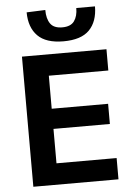

<svg xmlns="http://www.w3.org/2000/svg" viewBox="-62 -1002 720 1048"><g transform="rotate(-5 298.0 -478.0)"><path d="M77.5 0V-713H540.5V-596.5H214.5V-415.5H523.5V-305H214.5V-116.5H544V0ZM311 -776.5Q215.5 -776.5 170 -822.5Q124.5 -868.5 124 -951.5L226.5 -955.5Q226.5 -907.5 245.8 -880.2Q265 -853 311 -853Q357 -853 376.5 -879.8Q396 -906.5 396 -951.5H498.5Q498 -868.5 453 -822.5Q408 -776.5 311 -776.5Z"/></g></svg>

Font: Heraclito SemiBold
Style: Regular
Weight: 600
Designer: Kostas Bartsokas (font) & Cristiano Sobral (main changes)
Foundry: Kostas Bartsokas (font) & Cristiano Sobral (main changes)
Version: Version 1.00;July 8, 2020;FontCreator 13.0.0.2655 64-bit